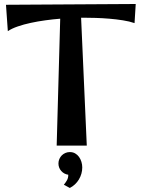

<svg xmlns="http://www.w3.org/2000/svg" viewBox="-20 -723 701 956"><path d="M655.8 -703.1 649.9 -607.9Q625 -616.7 592 -621.8Q559.1 -627 524.4 -629.9Q489.7 -632.8 456.5 -633.8Q423.3 -634.8 397 -634.8H383.8L412.1 2H262.2L279.8 -629.9Q243.7 -627 205.8 -621.8Q168 -616.7 133.1 -609.1Q98.1 -601.6 68.4 -591.3Q38.6 -581.1 19 -567.9L9.8 -699.2ZM297.9 196.8Q306.2 187 313 175.3Q319.8 163.6 319.8 149.9V147Q298.8 144 284.9 128.2Q271 112.3 271 90.8Q271 79.1 275.6 68.6Q280.3 58.1 287.8 50.5Q295.4 43 305.7 38.6Q315.9 34.2 327.6 34.2Q342.8 34.2 354.2 40.8Q365.7 47.4 373.5 58.3Q381.3 69.3 385.5 83Q389.6 96.7 389.6 110.8Q389.6 126.5 385.3 141.8Q380.9 157.2 372.8 170.7Q364.7 184.1 353.3 194.8Q341.8 205.6 327.6 212.9Z"/></svg>

Font: Original Surfer
Style: Regular
Weight: 400
Designer: Astigmatic (AOETI)
Foundry: Astigmatic (AOETI)
Version: Version 1.001